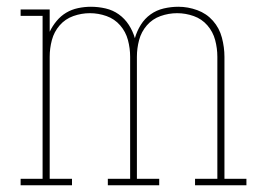

<svg xmlns="http://www.w3.org/2000/svg" viewBox="-20 -548 790 568"><path d="M41 0V-19H106V-501H41V-520H127V-454Q135 -471 147.5 -486Q160 -501 176 -510.5Q192 -520 211 -524Q230 -528 249 -528Q271 -528 292.5 -523Q314 -518 331.5 -505.5Q349 -493 361 -474.5Q373 -456 379 -435Q385 -456 396.5 -474.5Q408 -493 425.5 -505.5Q443 -518 464.5 -523Q486 -528 507 -528H508Q536 -528 563.5 -518Q591 -508 610 -486.5Q629 -465 636.5 -436.5Q644 -408 644 -380V-19H709V0H557V-19H623V-380Q623 -405 616.5 -429.5Q610 -454 593.5 -473Q577 -492 553 -500.5Q529 -509 504 -509Q479 -509 455 -500.5Q431 -492 414.5 -473Q398 -454 391.5 -429.5Q385 -405 385 -380V-19H451V0H299V-19H365V-380Q365 -405 358.5 -429.5Q352 -454 335.5 -473Q319 -492 295 -500.5Q271 -509 246 -509Q221 -509 197 -500.5Q173 -492 156.5 -473Q140 -454 133.5 -429.5Q127 -405 127 -380V-19H193V0Z"/></svg>

Font: Iosevka Etoile Thin
Style: Regular
Weight: 100
Designer: Belleve Invis
Foundry: Belleve Invis
Version: Version 22.1.2; ttfautohint (v1.8.4)